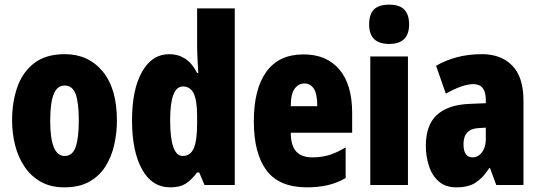

<svg xmlns="http://www.w3.org/2000/svg" viewBox="-20 -796 2321 826"><path d="M483 -278Q483 -225 471.5 -173.5Q460 -122 434 -80.5Q408 -39 364.5 -14.5Q321 10 257 10Q198 10 155.5 -14Q113 -38 85.5 -79Q58 -120 45 -171.5Q32 -223 32 -278Q32 -358 55 -422.5Q78 -487 128 -525Q178 -563 259 -563Q360 -563 421.5 -489Q483 -415 483 -278ZM196 -276Q196 -125 258 -125Q292 -125 305.5 -163.5Q319 -202 319 -278Q319 -354 305.5 -391Q292 -428 258 -428Q226 -428 211 -391Q196 -354 196 -276Z M713 10Q634 10 591 -67.5Q548 -145 548 -278Q548 -411 591 -487Q634 -563 708 -563Q746 -563 776 -544Q806 -525 828 -482H833Q831 -520 829.5 -546Q828 -572 828 -588V-760H990V0H860L837 -54H828Q802 -20 777.5 -5Q753 10 713 10ZM766 -125Q799 -125 813.5 -158Q828 -191 828 -265V-297Q828 -363 813.5 -393.5Q799 -424 767 -424Q712 -424 712 -280Q712 -125 766 -125Z M1286 -562Q1385 -562 1440 -497Q1495 -432 1495 -310V-225H1231Q1231 -170 1254 -144.5Q1277 -119 1325 -119Q1363 -119 1396 -129Q1429 -139 1467 -162V-30Q1431 -9 1390 0.5Q1349 10 1301 10Q1181 10 1126.5 -63Q1072 -136 1072 -274Q1072 -413 1126 -487.5Q1180 -562 1286 -562ZM1290 -437Q1265 -437 1248 -415Q1231 -393 1231 -339H1345Q1345 -392 1330 -414.5Q1315 -437 1290 -437Z M1654 -776Q1699 -776 1719.5 -754.5Q1740 -733 1740 -691Q1740 -607 1654 -607Q1568 -607 1568 -691Q1568 -734 1588.5 -755Q1609 -776 1654 -776ZM1735 -553V0H1573V-553Z M2053 -563Q2136 -563 2184 -513.5Q2232 -464 2232 -363V0H2115L2088 -73H2085Q2058 -31 2026.5 -10.5Q1995 10 1943 10Q1896 10 1867 -16Q1838 -42 1825 -83Q1812 -124 1812 -169Q1812 -258 1859.5 -301.5Q1907 -345 1998 -349L2070 -352V-366Q2070 -434 2017 -434Q1970 -434 1898 -393L1856 -513Q1897 -537 1946.5 -550Q1996 -563 2053 -563ZM2040 -245Q1974 -242 1974 -176Q1974 -119 2013 -119Q2037 -119 2053.5 -141Q2070 -163 2070 -198V-247Z"/></svg>

Font: Noto Sans Lao UI ExtCond Blk
Style: Regular
Weight: 900
Width: 2
Designer: Monotype Design Team
Foundry: Monotype Imaging Inc.
Version: Version 2.000; ttfautohint (v1.8.4.7-5d5b)